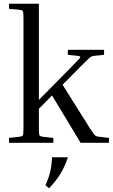

<svg xmlns="http://www.w3.org/2000/svg" viewBox="-20 -760 602 1022"><path d="M28 -713V-740H187V-228L376 -420Q405 -449 407 -455Q409 -461 392 -463L341 -468V-495H534V-468L483 -463Q474 -462 468 -459.5Q462 -457 452.5 -448.5Q443 -440 423 -420L313 -309L460 -75Q473 -55 479.5 -46.5Q486 -38 492 -35.5Q498 -33 508 -32L560 -26V0H409L257 -252L187 -181V-81Q187 -46 190 -40Q193 -34 209 -32L264 -26V0H28V-26L83 -32Q99 -34 102 -40Q105 -46 105 -81V-659Q105 -694 102 -700Q99 -706 83 -708ZM241 242 222 226Q238 191 246.5 157Q255 123 257 77H342Q325 126 302 164.5Q279 203 241 242Z"/></svg>

Font: Inria Serif
Style: Regular
Weight: 400
Designer: Black Foundry Team
Foundry: Black Foundry
Version: Version 1.000; ttfautohint (v1.8.3)